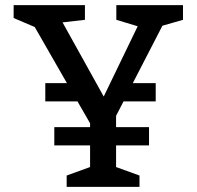

<svg xmlns="http://www.w3.org/2000/svg" viewBox="-20 -726 766 746"><path d="M522 0H239V-44L330 -77V-161H191V-232H330V-247L281 -332H156V-403H240L115 -621L33 -656V-706H310V-649L223 -639L383 -351L515 -624L432 -649V-706H691V-649L611 -626L496 -403H585V-332H460L431 -276V-232H559V-161H431V-77L522 -44Z"/></svg>

Font: Belgrano
Style: Regular
Weight: 400
Designer: Daniel Hernandez
Foundry: Daniel Hernndez
Version: Version 1.003